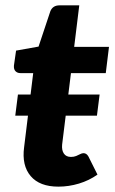

<svg xmlns="http://www.w3.org/2000/svg" viewBox="-20 -689 429 717"><path d="M37 -257 47 -336H352L342 -257ZM198 8Q128 8 94.5 -31.5Q61 -71 70 -139L104 -416H56Q45 -416 38 -423Q31 -430 32 -444L40 -500L124 -515L168 -647Q177 -669 202 -669H276L257 -514H387L375 -416H245L212 -149Q210 -128 218.5 -115.5Q227 -103 245 -103Q256 -103 264.5 -106.5Q273 -110 279.5 -113.5Q286 -117 292 -117Q303 -117 310 -105L344 -37Q313 -15 275 -3.5Q237 8 198 8Z"/></svg>

Font: Aleo ExtraBold
Style: Italic
Weight: 800
Italic angle: -7°
Designer: Alessio Laiso
Foundry: Alessio Laiso
Version: Version 2.001;gftools[0.9.29]